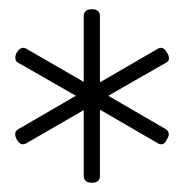

<svg xmlns="http://www.w3.org/2000/svg" viewBox="-20 -1038 398 415"><path d="M179 -643Q161 -643 161 -658V-800L38 -729Q32 -725 26.5 -726.5Q21 -728 16 -737Q8 -752 20 -759L144 -831L20 -902Q15 -904 13.5 -910Q12 -916 16 -924Q21 -932 26.5 -934Q32 -936 38 -932L161 -861V-1003Q161 -1010 165 -1014Q169 -1018 179 -1018Q196 -1018 196 -1003V-860L320 -932Q326 -936 331.5 -934Q337 -932 341 -924Q351 -908 338 -902L214 -831L338 -759Q343 -756 344.5 -750.5Q346 -745 341 -737Q337 -728 331.5 -726.5Q326 -725 320 -729L196 -801V-658Q196 -643 179 -643Z"/></svg>

Font: Playwrite NG Modern Thin
Style: Regular
Weight: 250
Designer: Veronika Burian, José Scaglione
Foundry: TypeTogether
Version: Version 1.002